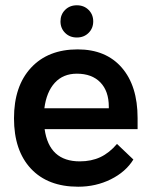

<svg xmlns="http://www.w3.org/2000/svg" viewBox="-20 -697 574 727"><path d="M501 -208H149Q166 -86 282 -86Q326 -86 360 -102Q394 -118 423 -152L485 -93Q456 -46 399.5 -18Q343 10 276 10Q161 10 97 -58.5Q33 -127 33 -249Q33 -371 97.5 -440.5Q162 -510 274 -510Q381 -510 441 -441Q501 -372 501 -250ZM392 -293Q392 -352 360 -385Q328 -418 271 -418Q219 -418 187.5 -383.5Q156 -349 148 -287H392ZM209 -616Q209 -642 226.5 -659.5Q244 -677 271 -677Q298 -677 315.5 -659.5Q333 -642 333 -616Q333 -590 315.5 -572.5Q298 -555 271 -555Q244 -555 226.5 -572.5Q209 -590 209 -616Z"/></svg>

Font: Sarabun SemiBold
Style: Regular
Weight: 600
Designer: Suppakit Chalermlarp | Katatrad Co.,Ltd.
Foundry: Cadson Demak Co.,Ltd.
Version: Version 1.000; ttfautohint (v1.6)